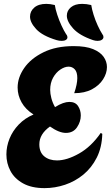

<svg xmlns="http://www.w3.org/2000/svg" viewBox="-20 -964 577 991"><path d="M210 7Q143 7 99 -17.5Q55 -42 34 -81.5Q13 -121 13 -167Q13 -208 29 -248Q45 -288 76.5 -321Q108 -354 153 -373Q112 -399 91.5 -435.5Q71 -472 71 -512Q71 -564 105 -613Q139 -662 204 -694Q269 -726 360 -726Q423 -726 460.5 -710.5Q498 -695 515 -670.5Q532 -646 532 -618Q532 -586 512 -554.5Q492 -523 454.5 -503Q417 -483 363 -483Q379 -530 379 -561Q379 -592 366 -606Q353 -620 334 -620Q314 -620 291.5 -605Q269 -590 254 -563Q239 -536 239 -500Q239 -481 245 -457.5Q251 -434 264 -411Q286 -425 304.5 -431.5Q323 -438 338 -438Q369 -438 383 -416.5Q397 -395 397 -368Q397 -336 377.5 -307Q358 -278 320 -278Q285 -278 238 -311Q183 -272 183 -219Q183 -178 208.5 -157Q234 -136 274 -136Q325 -136 388 -171.5Q451 -207 500 -278L508 -273Q506 -203 479.5 -150.5Q453 -98 410.5 -63Q368 -28 316 -10.5Q264 7 210 7ZM299 -753Q285 -753 272 -757Q199 -779 167 -813.5Q135 -848 135 -878Q135 -906 157 -925Q179 -944 219 -944Q239 -944 263 -938Q266 -917 275.5 -888Q285 -859 297.5 -832Q310 -805 321 -788Q328 -780 328 -771Q328 -763 320 -758Q312 -753 299 -753ZM484 -753Q472 -753 460 -757Q390 -781 357.5 -817Q325 -853 325 -883Q325 -909 346 -926.5Q367 -944 404 -944Q426 -944 451 -938Q454 -917 463 -888Q472 -859 484.5 -832Q497 -805 508 -788Q514 -781 514 -773Q514 -764 505.5 -758.5Q497 -753 484 -753Z"/></svg>

Font: Agbalumo
Style: Regular
Weight: 400
Designer: Raphael Alegbeleye
Foundry: Sorkin Type Co.
Version: Version 1.000; ttfautohint (v1.8.4)